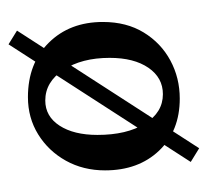

<svg xmlns="http://www.w3.org/2000/svg" viewBox="-38 -392 481 444"><g transform="rotate(90 202.0 -169.5)"><path d="M204.1 5.9Q126 5.9 78.1 -42.5Q30.3 -90.8 30.3 -167.5Q30.3 -222.2 54.7 -262Q79.1 -301.8 119.4 -323.5Q159.7 -345.2 207.5 -345.2Q282.2 -345.2 327.9 -297.4Q373.5 -249.5 373.5 -172.4Q373.5 -122.1 351.1 -81.8Q328.6 -41.5 290.3 -17.8Q252 5.9 204.1 5.9ZM211.9 -34.2Q248.5 -34.2 270 -67.1Q291.5 -100.1 291.5 -154.8Q291.5 -222.7 265.6 -264.4Q239.7 -306.2 197.3 -306.2Q159.2 -306.2 136.2 -272.7Q113.3 -239.3 113.3 -183.1Q113.3 -118.2 141.1 -76.2Q168.9 -34.2 211.9 -34.2ZM82 50.8 50.3 31.2 322.3 -390.1 354 -370.6Z"/></g></svg>

Font: Lateef
Style: Regular
Weight: 400
Designer: SIL International
Foundry: SIL International
Version: Version 4.200